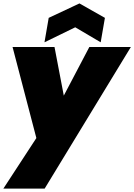

<svg xmlns="http://www.w3.org/2000/svg" viewBox="-34 -841 791 1131"><path d="M180.2 -27.8 40 -564H287.1L341.8 -277.8L492.2 -564H736.8L229 270H-14.2ZM584 -735.8 559.1 -591.8 409.2 -680.2 228 -591.8 252.9 -735.8 434.1 -820.8Z"/></svg>

Font: SVN-Poppins Black
Style: Italic
Weight: 900
Italic angle: -10°
Designer: Ninad Kale (Devanagari), Jonny Pinhorn (Latin)
Foundry: Indian Type Foundry
Version: Version 3.002 2017